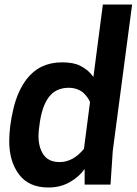

<svg xmlns="http://www.w3.org/2000/svg" viewBox="-20 -820 609 853"><path d="M195 13Q108 13 64.5 -45Q21 -103 21 -193Q21 -258 39.5 -336.5Q58 -415 98 -468Q156 -543 255 -543Q306 -543 335 -528.5Q364 -514 383 -493L395 -478L437 -800H567L481 -150L471 0H356V-69Q331 -34 289.5 -10.5Q248 13 195 13ZM245 -100Q305 -100 353 -159L380 -367Q371 -388 349 -409Q322 -430 285 -430Q228 -430 196.5 -388Q165 -346 155 -262Q151 -237 151 -216Q151 -165 173.5 -132.5Q196 -100 245 -100Z"/></svg>

Font: Tanohe Sans SemiBold
Style: Italic
Weight: 600
Designer: Village Type and Design LLC & Cristiano Sobral
Foundry: Cooper Hewitt Smithsonian Design Museum
Version: Version 1.00;September 29, 2021;FontCreator 13.0.0.2655 64-b